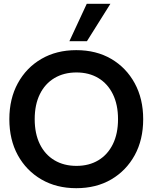

<svg xmlns="http://www.w3.org/2000/svg" viewBox="-20 -975 800 1007"><path d="M380 12Q276 12 197 -34Q118 -80 73.5 -161Q29 -242 29 -350Q29 -457 73.5 -538.5Q118 -620 197 -666Q276 -712 380 -712Q485 -712 563.5 -666Q642 -620 686.5 -538.5Q731 -457 731 -350Q731 -242 686.5 -161Q642 -80 563.5 -34Q485 12 380 12ZM381 -105Q447 -105 496 -134.5Q545 -164 572 -219Q599 -274 599 -350Q599 -426 572 -481Q545 -536 496 -565.5Q447 -595 381 -595Q315 -595 265.5 -565.5Q216 -536 189 -481Q162 -426 162 -350Q162 -274 189 -219Q216 -164 265.5 -134.5Q315 -105 381 -105ZM344 -759 435 -955H559L436 -759Z"/></svg>

Font: Host Grotesk Light
Style: Bold
Weight: 700
Version: Version 1.003